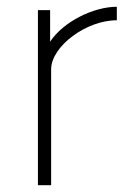

<svg xmlns="http://www.w3.org/2000/svg" viewBox="-20 -547 412 567"><path d="M92 0H131V-342C131 -411 237 -488 325 -487V-527C257 -527 168 -484 128 -424V-517H92Z"/></svg>

Font: United Sans Thin
Style: Regular
Weight: 100
Designer: Pablo Impallari, Rodrigo Fuenzalida (Modified by Dan O. Williams)
Version: Version 1.000;PS 001.000;hotconv 1.0.88;makeotf.lib2.5.64775